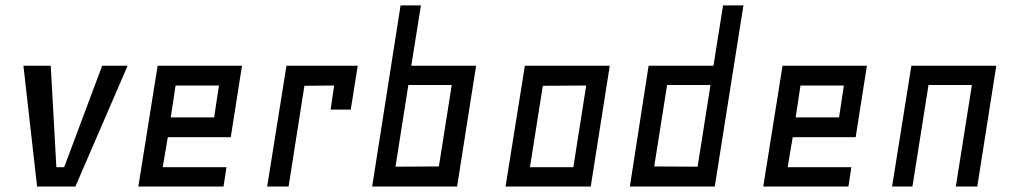

<svg xmlns="http://www.w3.org/2000/svg" viewBox="-20 -680 3697 700"><path d="M445.3 -440.4 254.9 0H115.2L65.4 -440.4H165L185.5 -70.3H213.9L352.5 -440.4Z M591.8 -179.7 573.2 -70.3H805.7L794.9 0H484.4L554.7 -440.4H862.3L821.3 -179.7ZM602.5 -252H760.7L778.3 -368.2H620.1Z M1198.2 -368.2 1089.8 -367.2 1032.2 0H954.1L1024.4 -440.4H1284.2L1258.8 -280.3H1185.5Z M1479.5 -440.4H1715.8L1646.5 0H1336.9L1440.4 -660.2H1514.6ZM1421.9 -72.3 1580.1 -73.2 1627 -370.1H1468.8Z M1823.2 0 1893.6 -440.4H2203.1L2133.8 0ZM2117.2 -368.2 1959 -367.2 1912.1 -70.3H2070.3Z M2581.1 -440.4 2616.2 -660.2H2690.4L2585.9 0H2276.4L2344.7 -440.4ZM2523.4 -72.3 2570.3 -370.1H2412.1L2365.2 -73.2Z M2870.1 -179.7 2851.6 -70.3H3084L3073.2 0H2762.7L2833 -440.4H3140.6L3099.6 -179.7ZM2880.9 -252H3039.1L3056.6 -368.2H2898.4Z M3543 0 3612.3 -440.4H3302.7L3232.4 0H3306.6L3365.2 -370.1H3523.4L3464.8 0Z"/></svg>

Font: Geo
Style: Oblique
Weight: 500
Italic angle: -11°
Version: Version 001.2